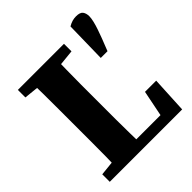

<svg xmlns="http://www.w3.org/2000/svg" viewBox="-195 -842 971 971"><g transform="rotate(-45 290.0 -356.5)"><path d="M503.8 -712.7Q532.3 -712.7 542 -699.6Q551.8 -686.4 551.8 -665.1Q551.8 -651.1 546.8 -630.2Q541.8 -609.2 533.8 -586.2Q525.8 -563.1 517.8 -541.9L491.7 -475.2H443.5L447.9 -696.2Q463.4 -705.3 476.7 -709Q489.9 -712.7 503.8 -712.7ZM32.7 0V-53.7L177.8 -68.7H193.5V0ZM106.7 0Q108.7 -51.3 109.2 -101.7Q109.7 -152.2 109.7 -199.8Q109.7 -247.4 109.7 -289.2V-347Q109.7 -399.3 109.7 -450.9Q109.7 -502.5 109.2 -554.5Q108.7 -606.5 106.7 -657.3H280.6Q279.6 -607 278.6 -555.3Q277.6 -503.7 277.6 -451.7Q277.6 -399.7 277.6 -347V-294.2Q277.6 -250.1 277.6 -201.8Q277.6 -153.4 278.6 -102.6Q279.6 -51.7 280.6 0ZM193.5 0V-57.1H482.8L446.8 -28.1L480.4 -195.8H560.5L550.5 0ZM32.7 -603.5V-657.3H362.4V-603.5L214.4 -588.5H177.8Z"/></g></svg>

Font: Source Serif 4 Variable
Style: Regular
Weight: 400
Designer: Frank Grießhammer
Foundry: Adobe
Version: Version 4.005;hotconv 1.1.0;makeotfexe 2.6.0